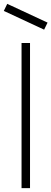

<svg xmlns="http://www.w3.org/2000/svg" viewBox="-28 -972 266 992"><path d="M200 -818.8 -8.3 -915.6 9.4 -952.1 217.7 -855.2ZM83.3 -750V0H127.1V-750Z"/></svg>

Font: Manrope Thin
Style: Regular
Weight: 100
Width: 4
Designer: Michael Sharanda
Foundry: Michael Sharanda
Version: Version 2.000;PS 002.000;hotconv 1.0.88;makeotf.lib2.5.64775